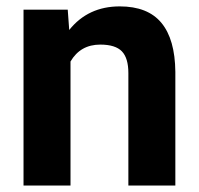

<svg xmlns="http://www.w3.org/2000/svg" viewBox="-20 -575 618 595"><path d="M189.9 -545.1 194.5 -482.1Q252.9 -555.2 351.1 -555.2Q437.8 -555.2 480.1 -504.3Q522.4 -453.4 523.4 -352.1V0H377.8V-348.6Q377.8 -395 357.7 -415.9Q337.5 -436.8 290.7 -436.8Q229.2 -436.8 198.5 -384.4V0H52.9V-545.1Z"/></svg>

Font: Vazir FD
Style: Bold
Weight: 700
Foundry: DejaVu fonts team - Redesigned by Saber Rastikerdar
Version: Version 21.10;October 20, 2019;FontCreator 12.0.0.2547 64-bi